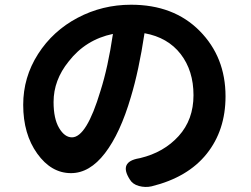

<svg xmlns="http://www.w3.org/2000/svg" viewBox="-20 -751 1040 796"><path d="M264.6 -496.1Q202.1 -418.9 202.1 -328.1Q202.1 -258.8 225.1 -220.2Q248 -181.6 278.3 -181.6Q338.9 -181.6 396.5 -374Q427.7 -471.7 448.2 -610.4Q335 -586.9 264.6 -496.1ZM76.2 -316.4Q76.2 -430.7 137.7 -526.9Q199.2 -623 301.8 -677.2Q404.3 -731.4 523.4 -731.4Q700.2 -731.4 807.6 -623Q915 -514.6 915 -351.6Q915 -210.9 836.9 -113.3Q758.8 -15.6 608.4 21.5Q582 27.3 555.7 20Q529.3 12.7 517.6 -7.8Q471.7 -80.1 556.6 -94.7Q557.6 -94.7 559.1 -95.2Q560.5 -95.7 561.5 -95.7Q659.2 -119.1 720.7 -187Q782.2 -254.9 782.2 -356.4Q782.2 -458 729 -526.9Q675.8 -595.7 579.1 -613.3Q555.7 -458 522.5 -348.6Q478.5 -198.2 415 -115.7Q351.6 -33.2 274.4 -33.2Q192.4 -33.2 134.3 -114.3Q76.2 -195.3 76.2 -316.4Z"/></svg>

Font: GenSenMaruGothic TW TTF Bold
Style: Regular
Weight: 700
Version: Version 1.301